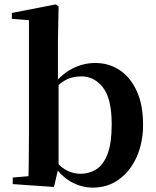

<svg xmlns="http://www.w3.org/2000/svg" viewBox="-20 -839 712 875"><path d="M38 0V-30L110 -36Q111 -65 111 -100.5Q111 -136 111.5 -171.5Q112 -207 112 -235V-747L34 -753V-780L234 -819L247 -810L244 -651V-465L247 -455V-79V-77L226 13ZM403 16Q352 16 305.5 -9.5Q259 -35 223 -89H212L231 -106Q260 -74 288 -60.5Q316 -47 348 -47Q385 -47 417.5 -66.5Q450 -86 469.5 -135.5Q489 -185 489 -273Q489 -389 449.5 -440Q410 -491 350 -491Q330 -491 308.5 -486Q287 -481 263.5 -464.5Q240 -448 209 -414L196 -443H216Q257 -499 308 -525.5Q359 -552 414 -552Q477 -552 526 -519Q575 -486 603.5 -423.5Q632 -361 632 -271Q632 -189 603 -124Q574 -59 522.5 -21.5Q471 16 403 16Z"/></svg>

Font: Noto Serif KR ExtraLight
Style: Bold
Weight: 700
Version: Version 2.002-H1;hotconv 1.1.0;makeotfexe 2.6.0